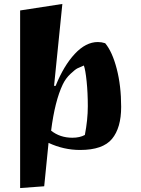

<svg xmlns="http://www.w3.org/2000/svg" viewBox="-20 -736 717 973"><path d="M476 -523Q495 -523 513 -517Q549 -474 571.5 -387.5Q594 -301 594 -194.5Q594 -88 547.5 -32Q501 24 386 24Q303 24 226 -12L204 208L82 217V-683L296 -716L254 -301H262Q303 -403 359 -463Q415 -523 476 -523ZM347 -38Q384 -38 410 -52Q425 -129 425 -197.5Q425 -266 419 -324Q413 -382 405 -404Q383 -395 372 -389.5Q361 -384 337 -361.5Q313 -339 298 -308Q258 -224 239 -74Q284 -38 347 -38Z"/></svg>

Font: Joti One
Style: Regular
Weight: 400
Designer: Eduardo Rodriguez Tunni
Foundry: Eduardo Rodriguez Tunni
Version: Version 1.001